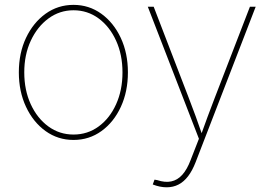

<svg xmlns="http://www.w3.org/2000/svg" viewBox="-20 -569 1123 796"><path d="M284.7 11.2Q220.2 11.2 168.9 -25.6Q117.7 -62.5 87.9 -126Q58.1 -189.5 58.1 -269Q58.1 -349.1 87.9 -412.1Q117.7 -475.1 168.9 -512Q220.2 -548.8 284.7 -548.8Q349.1 -548.8 400.1 -512Q451.2 -475.1 480.7 -411.9Q510.3 -348.6 510.3 -269Q510.3 -189.5 481 -126Q451.7 -62.5 400.6 -25.6Q349.6 11.2 284.7 11.2ZM284.7 -11.2Q343.3 -11.2 389.2 -44.9Q435.1 -78.6 461.4 -137Q487.8 -195.3 487.8 -269Q487.8 -342.3 461.2 -400.6Q434.6 -459 388.7 -492.7Q342.8 -526.4 284.7 -526.4Q227.1 -526.4 180.9 -492.4Q134.8 -458.5 107.7 -400.4Q80.6 -342.3 80.6 -269Q80.6 -195.3 107.4 -137Q134.3 -78.6 180.4 -44.9Q226.6 -11.2 284.7 -11.2ZM613.3 195.8 620.6 175.8 631.8 177.7Q664.1 188.5 689.9 183.1Q715.8 177.7 735.6 155.8Q755.4 133.8 770 95.2L804.7 6.3L592.8 -541H617.2L762.2 -164.1Q777.3 -125.5 791.3 -86.7Q805.2 -47.9 818.8 -8.8H813Q827.1 -47.9 841.3 -86.7Q855.5 -125.5 870.6 -164.1L1016.1 -541H1040L791 103.5Q777.3 138.7 759.8 161.6Q742.2 184.6 720.2 196Q698.2 207.5 670.9 207.5Q657.2 207.5 642.8 204.6Q628.4 201.7 613.3 195.8Z"/></svg>

Font: Inter 17pt Thin
Style: Regular
Weight: 250
Version: Version 4.001;git-66647c0bb